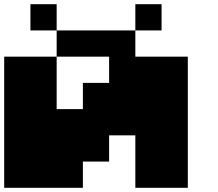

<svg xmlns="http://www.w3.org/2000/svg" viewBox="-20 -1020 1040 915"><path d="M125 -937.5V-1000H187.5H250V-937.5V-875H437.5H625V-937.5V-1000H687.5H750V-937.5V-875H687.5H625V-812.5V-750H750H875V-437.5V-125H750H625V-250V-375H562.5H500V-312.5V-250H437.5H375V-187.5V-125H187.5H0V-437.5V-750H125H250V-812.5V-875H187.5H125ZM500 -687.5V-750H375H250V-625V-500H312.5H375V-562.5V-625H437.5H500Z"/></svg>

Font: Press Start 2P
Style: Regular
Weight: 500
Monospace: yes
Version: Version 2.14